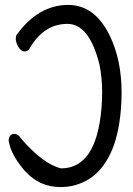

<svg xmlns="http://www.w3.org/2000/svg" viewBox="-20 -738 540 780"><path d="M226 22Q141 22 84 -41Q84 -41 83 -41Q35 -97 21 -142Q15 -163 15 -169Q15 -169 15 -170Q18 -194 38 -194Q54 -194 65 -176Q65 -176 65 -176Q154 -72 228 -54Q371 -54 392 -296Q395 -330 395 -363Q395 -423 384 -476Q343 -641 254 -641Q158 -641 100 -541Q93 -529 81 -529Q64 -529 53 -550Q44 -568 44 -581Q44 -591 48 -597Q136 -718 257 -718Q365 -718 426 -593Q474 -494 474 -361Q474 -328 471 -292Q462 -183 428 -113Q394 -43 341.5 -10.5Q289 22 226 22Z"/></svg>

Font: Moon Stars Kai HW
Style: Bold
Weight: 700
Designer: GuiWonder
Version: Version 1.101